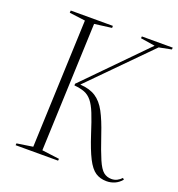

<svg xmlns="http://www.w3.org/2000/svg" viewBox="-134 -840 893 964"><g transform="rotate(20 312.5 -358.0)"><path d="M541 14Q507 14 482 -2.5Q457 -19 435 -62Q413 -105 388 -182Q368 -245 352.5 -283.5Q337 -322 320 -342.5Q303 -363 281 -371.5Q259 -380 226 -383V-392L536 -708L459 -720L460 -730H625L624 -720L558 -707L253 -398V-397Q303 -394 335.5 -373Q368 -352 391 -309Q414 -266 437 -197Q464 -117 482 -75.5Q500 -34 518 -19.5Q536 -5 561 -5Q577 -5 590.5 -12Q604 -19 614 -30L621 -23Q605 -4 584.5 5Q564 14 541 14ZM51 0 52 -10 137 -23 164 -707 79 -718 80 -730H305V-719L213 -707L186 -22L279 -10L278 0Z"/></g></svg>

Font: Literata 72pt ExtraLight
Style: Italic
Weight: 200
Italic angle: -2°
Designer: Latin by Veronika Burian and Jose Scaglione. Greek by Irene Vlachou. Cyrillic by Vera Evstafieva
Foundry: TypeTogether
Version: Version 3.002